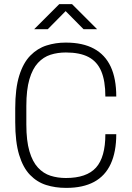

<svg xmlns="http://www.w3.org/2000/svg" viewBox="-20 -903 640 933"><path d="M300 10Q249 10 204.5 -4Q160 -18 126 -53Q92 -88 73 -150.5Q54 -213 54 -310V-376Q54 -473 73.5 -535.5Q93 -598 127.5 -633Q162 -668 206 -682Q250 -696 298 -696H301Q382 -696 436.5 -666.5Q491 -637 518 -579Q545 -521 545 -434H492Q492 -510 472 -557Q452 -604 410 -626Q368 -648 300 -648Q260 -648 225.5 -637Q191 -626 164.5 -597.5Q138 -569 123 -518Q108 -467 108 -388V-298Q108 -219 123 -168Q138 -117 164.5 -88.5Q191 -60 225.5 -49Q260 -38 300 -38Q401 -38 446.5 -88.5Q492 -139 492 -251H545Q545 -165 518 -106.5Q491 -48 437 -19Q383 10 303 10ZM146 -761 268 -883H330L452 -761H386L299 -849L212 -761Z"/></svg>

Font: Chivo Mono Medium Thin
Style: Regular
Weight: 250
Monospace: yes
Version: Version 1.008